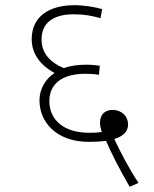

<svg xmlns="http://www.w3.org/2000/svg" viewBox="-20 -652 591 739"><path d="M479 67 513 52C474 -7 441 -72 420 -117C452 -127 473 -144 473 -173C473 -204 449 -229 413 -229C384 -229 365 -211 365 -180C365 -171 367 -157 372 -144C353 -141 336 -141 322 -141C231 -141 170 -186 170 -263C170 -327 216 -368 309 -368C325 -368 346 -367 361 -364L364 -399C352 -401 329 -403 311 -403C277 -403 248 -398 225 -390C173 -412 140 -447 140 -500C140 -566 187 -597 264 -597C306 -597 334 -591 367 -582L373 -617C345 -625 305 -632 266 -632C171 -632 102 -590 102 -501C102 -443 138 -399 190 -371C159 -351 132 -314 132 -265C132 -184 195 -106 322 -106C345 -106 367 -107 388 -110C409 -61 441 1 479 67Z"/></svg>

Font: Noto Sans Devanagari UI ExtraLight
Style: Regular
Weight: 200
Designer: Jelle Bosma - Monotype Design Team
Foundry: Monotype Imaging Inc.
Version: Version 2.003